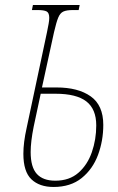

<svg xmlns="http://www.w3.org/2000/svg" viewBox="-20 -734 470 764"><path d="M193 10Q137 10 105 -20.5Q73 -51 73 -122Q73 -167 86 -225L167 -606Q171 -626 173.5 -639.5Q176 -653 176 -663Q176 -683 165.5 -688.5Q155 -694 130 -694H107L111 -714H297L293 -694H270Q245 -694 232 -688Q219 -682 211.5 -663.5Q204 -645 195 -606L147 -386H205Q291 -386 341 -350.5Q391 -315 391 -237Q391 -174 370 -117.5Q349 -61 305 -25.5Q261 10 193 10ZM200 -15Q256 -15 292 -46.5Q328 -78 345.5 -128.5Q363 -179 363 -235Q363 -300 323.5 -330.5Q284 -361 201 -361H142L114 -230Q102 -170 102 -129Q102 -69 126.5 -42Q151 -15 200 -15Z"/></svg>

Font: Noto Serif ExtraCondensed Thin
Style: Italic
Weight: 100
Width: 2
Italic angle: -12°
Designer: Monotype Design Team
Foundry: Monotype Imaging Inc.
Version: Version 2.013